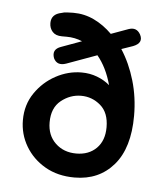

<svg xmlns="http://www.w3.org/2000/svg" viewBox="-39 -441 413 487"><g transform="rotate(5 167.5 -198.0)"><path d="M168 10Q125 10 93 -8.5Q61 -27 43 -57.5Q25 -88 25 -124Q25 -163 45.5 -193Q66 -223 97.5 -240Q129 -257 163 -257Q184 -257 202.5 -250Q221 -243 235 -231Q223 -275 199 -304L122 -276Q99 -268 90 -287Q82 -309 105 -317L157 -336Q138 -344 117 -344H105Q89 -344 81 -353Q73 -362 73 -375Q73 -398 99 -403Q104 -405 113 -405.5Q122 -406 129 -406Q157 -406 182 -394Q207 -382 228 -361L272 -377Q292 -384 302 -366Q313 -345 287 -335L258 -325Q280 -291 292.5 -248.5Q305 -206 305 -159Q305 -77 267.5 -33.5Q230 10 168 10ZM167 -51Q199 -51 218.5 -70.5Q238 -90 238 -124Q238 -161 216.5 -179.5Q195 -198 167 -198Q139 -198 116 -179.5Q93 -161 93 -124Q93 -91 114 -71Q135 -51 167 -51Z"/></g></svg>

Font: Dongle
Style: Regular
Weight: 400
Designer: Yanghee Ryu
Foundry: Yanghee Ryu
Version: Version 2.000